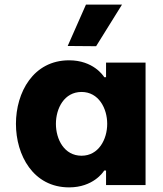

<svg xmlns="http://www.w3.org/2000/svg" viewBox="-20 -801 707 831"><path d="M508 -781H352L273 -602L396 -601ZM279 -540C124 -540 49 -401 49 -265C49 -129 124 10 279 10C383 10 427 -56 431 -63H439V0H610V-530H439V-467H431C427 -474 383 -540 279 -540ZM333 -403C407 -403 444 -332 444 -265C444 -198 407 -127 333 -127C258 -127 222 -198 222 -265C222 -332 258 -403 333 -403Z"/></svg>

Font: Be Vietnam Pro ExtraBold
Style: Regular
Weight: 800
Designer: Lam Bao, Tony Le, Vietanh Nguyen
Foundry: Yellow Type Foundry
Version: Version 1.002